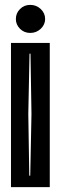

<svg xmlns="http://www.w3.org/2000/svg" viewBox="-20 -767 249 787"><path d="M25 0V-591H184V0ZM100 -47H104L109 -300L105 -547H101L96 -300ZM104 -632Q79 -632 62 -649Q45 -666 45 -689Q45 -713 62 -730Q79 -747 104 -747Q129 -747 147 -730Q165 -713 165 -689Q165 -666 147 -649Q129 -632 104 -632Z"/></svg>

Font: Alumni Sans Inline One
Style: Regular
Weight: 400
Designer: Robert E. Leuschke
Foundry: Robert E. Leuschke
Version: Version 1.100; ttfautohint (v1.8.3)